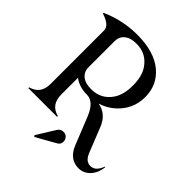

<svg xmlns="http://www.w3.org/2000/svg" viewBox="-253 -899 1249 1249"><g transform="rotate(45 371.0 -275.0)"><path d="M24.4 0V-7.3Q107.4 -29.3 107.4 -121.6V-613.8Q107.4 -659.7 24.4 -686V-692.9Q147.5 -747.1 280.3 -747.1Q436 -747.1 521 -676.3Q603.5 -607.4 603.5 -496.3Q603.5 -385.3 521 -310.1Q476.6 -269.5 418.9 -252.4Q500.5 -237.8 534.2 -152.8L602.5 18.6Q624.5 73.2 666.5 73.2Q693.4 73.2 710.7 54.7Q728 36.1 736.8 9.8H741.7Q735.8 67.9 702.6 103Q669.4 138.2 623.5 138.2Q539.6 138.2 502.9 46.4L428.2 -140.1Q388.7 -239.3 324.2 -239.3Q252.9 -239.3 205.1 -275.9V-122.1Q205.1 -28.8 288.1 -7.3V0ZM205.1 -372.1Q205.1 -328.6 239.7 -303.7Q267.6 -283.7 318.4 -283.7Q408.7 -283.7 459 -357.4Q493.7 -407.7 493.7 -493.2Q493.7 -578.1 459 -628.4Q408.7 -702.1 318.4 -702.1Q267.6 -702.1 239.7 -682.1Q205.1 -657.2 205.1 -613.8ZM387.2 39.1Q408.2 39.1 420.4 52.7Q432.6 66.4 432.6 84.5Q432.6 109.4 411.6 121.1L276.4 197.3L268.6 188.5L347.7 61Q361.3 39.1 387.2 39.1Z"/></g></svg>

Font: Modern Antiqua
Style: Book
Weight: 400
Designer: Wojciech Kalinowski "wmk69" (wmk69@o2.pl)
Foundry: Wojciech Kalinowski "wmk69" (wmk69@o2.pl)
Version: Version 3.1.0; 2021-05-28